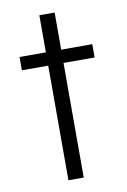

<svg xmlns="http://www.w3.org/2000/svg" viewBox="-78 -706 500 754"><g transform="rotate(-10 172.5 -329.0)"><path d="M133 0V-457H28V-510H133V-658H194V-510H318V-457H194V0Z"/></g></svg>

Font: Saira Light
Style: Regular
Weight: 300
Designer: Hector Gatti with collaboration of the Omnibus-Type team
Foundry: Omnibus-Type
Version: Version 1.100; ttfautohint (v1.8.3)